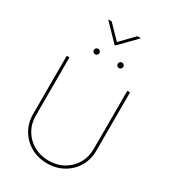

<svg xmlns="http://www.w3.org/2000/svg" viewBox="-258 -1234 1228 1375"><g transform="rotate(30 356.0 -546.5)"><path d="M356 10.3Q281.7 10.3 222.4 -23.2Q163.1 -56.6 128.7 -114.7Q94.2 -172.9 94.2 -246.6V-727.5H116.7V-246.6Q116.7 -179.2 147.9 -126.2Q179.2 -73.2 233.4 -42.7Q287.6 -12.2 356 -12.2Q424.8 -12.2 478.8 -42.7Q532.7 -73.2 564 -126.2Q595.2 -179.2 595.2 -246.6V-727.5H617.7V-246.6Q617.7 -172.9 583.5 -114.7Q549.3 -56.6 490 -23.2Q430.7 10.3 356 10.3ZM461.9 -838.4Q452.6 -838.4 445.8 -845.2Q439 -852.1 439 -861.3Q439 -871.1 445.8 -877.7Q452.6 -884.3 461.9 -884.3Q471.7 -884.3 478.3 -877.7Q484.9 -871.1 484.9 -861.3Q484.9 -852.1 478.3 -845.2Q471.7 -838.4 461.9 -838.4ZM264.6 -838.4Q255.4 -838.4 248.5 -845.2Q241.7 -852.1 241.7 -861.3Q241.7 -871.1 248.5 -877.7Q255.4 -884.3 264.6 -884.3Q274.4 -884.3 281 -877.7Q287.6 -871.1 287.6 -861.3Q287.6 -852.1 281 -845.2Q274.4 -838.4 264.6 -838.4ZM249.5 -1102.5 356 -992.7 462.4 -1102.5H489.7V-1100.1L359.4 -966.3H352.1L222.7 -1100.1V-1102.5Z"/></g></svg>

Font: Inter 16pt Thin
Style: Regular
Weight: 250
Version: Version 4.001;git-66647c0bb